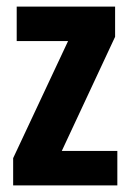

<svg xmlns="http://www.w3.org/2000/svg" viewBox="-20 -564 397 584"><path d="M336.9 -105V0H20V-83L187 -439H30.8V-543.9H330.1V-452.1L168 -105Z"/></svg>

Font: Open Sans Hebrew Condensed
Style: Bold
Weight: 700
Width: 3
Foundry: Ascender Corporation, Yanek Iontef
Version: Version 2.001;PS 002.001;hotconv 1.0.70;makeotf.lib2.5.58329